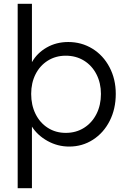

<svg xmlns="http://www.w3.org/2000/svg" viewBox="-20 -760 670 1010"><path d="M73 -740H148V-433Q175 -481 225.5 -510Q276 -539 339 -539Q409 -539 466 -504Q523 -469 556 -406.5Q589 -344 589 -266Q589 -187 557 -124Q525 -61 469 -25Q413 11 344 11Q283 11 230 -18.5Q177 -48 148 -94V230H73ZM511 -266Q511 -323 487.5 -369Q464 -415 422 -441Q380 -467 326 -467Q273 -467 231.5 -441Q190 -415 167 -369.5Q144 -324 144 -266Q144 -207 167 -160.5Q190 -114 231.5 -87.5Q273 -61 326 -61Q380 -61 422 -87.5Q464 -114 487.5 -160.5Q511 -207 511 -266Z"/></svg>

Font: Lexend HM
Style: Regular
Weight: 400
Designer: Bonnie Shaver-Troup, Thomas Jockin, Octavio Pardo
Foundry: Lexend
Version: Version 1.091